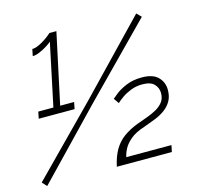

<svg xmlns="http://www.w3.org/2000/svg" viewBox="-119 -843 982 957"><g transform="rotate(-15 371.5 -364.0)"><path d="M369 0Q380 -51 400 -85Q420 -119 451 -141.5Q482 -164 524 -180Q549 -189 575.5 -198.5Q602 -208 625 -220.5Q648 -233 662.5 -251.5Q677 -270 677 -298Q677 -325 658.5 -344.5Q640 -364 597 -364Q566 -364 539 -353.5Q512 -343 492 -329Q472 -315 461 -304L442 -331Q447 -336 468 -352.5Q489 -369 523.5 -383.5Q558 -398 604 -398Q661 -398 687.5 -371Q714 -344 714 -305Q714 -272 701 -248.5Q688 -225 665 -208Q642 -191 613 -179.5Q584 -168 553 -157Q506 -142 480 -120Q454 -98 442.5 -76Q431 -54 427 -34H660L653 0ZM247 -367 240 -332H55L62 -367H140L208 -689Q200 -681 181.5 -669.5Q163 -658 143 -649.5Q123 -641 107 -641L114 -676Q129 -676 146.5 -684Q164 -692 180 -702.5Q196 -713 206 -721.5Q216 -730 217 -731H253L175 -367ZM-13 -21 314 -353 660 -713 683 -690 332 -333 9 3Z"/></g></svg>

Font: Raleway Thin Light
Style: Italic
Weight: 300
Italic angle: -12°
Version: Version 4.026